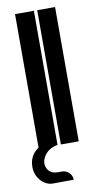

<svg xmlns="http://www.w3.org/2000/svg" viewBox="-86 -631 435 832"><g transform="rotate(-10 131.0 -215.0)"><path d="M2 74.7Q2 24.4 43 -3.4V-590.8H126V0H121.6Q83 8.8 65.4 38.1Q55.7 54.2 55.7 69.3Q55.7 80.1 60.5 89.8Q72.3 116.2 107.9 116.2H124.5Q142.6 116.2 155.8 128.9Q168.9 141.6 168.9 160.2H125.5Q103.5 160.2 84.5 160.6Q84.5 160.6 81.5 160.6Q64.5 161.1 51.8 155.3Q38.1 149.4 27.3 138.2Q2 111.8 2 74.7ZM219.2 -590.8V0H140.6V-590.8Z"/></g></svg>

Font: Ebtekar Inline 2
Style: Inline-2
Weight: 500
Designer: Arman Khorramak
Foundry: Arman Khorramak
Version: Version 2.000